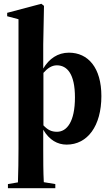

<svg xmlns="http://www.w3.org/2000/svg" viewBox="-20 -751 591 1017"><path d="M22 246H273V224L212 214C209 160 209 93 209 36V-64C241 -9 285 15 333 15C443 15 517 -83 517 -242C517 -392 447 -472 345 -472C286 -472 240 -440 209 -388V-515L213 -720L199 -731L18 -683V-665L78 -649V36C78 92 77 163 75 215L22 224ZM281 -405C336 -405 377 -359 377 -235C377 -106 334 -53 282 -53C252 -53 233 -63 210 -87V-365C231 -389 254 -405 281 -405Z"/></svg>

Font: Source Serif 4 Display
Style: Bold
Weight: 700
Designer: Frank Grießhammer
Foundry: Adobe Systems Incorporated
Version: Version 4.004;hotconv 1.0.117;makeotfexe 2.5.65602